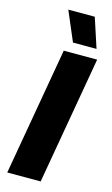

<svg xmlns="http://www.w3.org/2000/svg" viewBox="-138 -966 594 1016"><g transform="rotate(15 159.5 -458.0)"><path d="M14 0H197L319 -700H136ZM172 -754H301L248 -916H103Z"/></g></svg>

Font: Fixel Text 20240404 ExtraBold
Style: Italic
Weight: 800
Width: 4
Italic angle: -10°
Designer: AlfaBravo + MacPaw
Foundry: Kyrylo Tkachov, Marchela Mozhyna, Serhii Makarenko, Maria Weinstein, Zakhar Kryvoshyya
Version: Version 1.211;Glyphs 3.2 (3225)